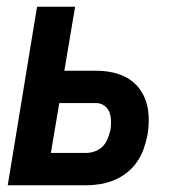

<svg xmlns="http://www.w3.org/2000/svg" viewBox="-20 -550 540 570"><path d="M3 0 90 -530H203L171 -340H265Q290 -340 314 -335Q338 -330 358 -318.5Q378 -307 392.5 -288.5Q407 -270 414 -247.5Q421 -225 421.5 -200Q422 -175 418 -150Q414 -130 407 -109.5Q400 -89 387.5 -70.5Q375 -52 357.5 -38Q340 -24 319.5 -15.5Q299 -7 278 -3.5Q257 0 236 0ZM131 -96H236Q249 -96 262.5 -101Q276 -106 285.5 -116Q295 -126 300 -139Q305 -152 308 -165Q310 -178 309.5 -192Q309 -206 304.5 -217.5Q300 -229 289.5 -236.5Q279 -244 265 -244H156Z"/></svg>

Font: Iosevka Curly Oblique
Style: Bold
Weight: 700
Italic angle: -9°
Monospace: yes
Designer: Belleve Invis
Foundry: Belleve Invis
Version: Version 11.1.0; ttfautohint (v1.8.3)